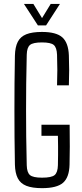

<svg xmlns="http://www.w3.org/2000/svg" viewBox="-20 -972 428 998"><path d="M198.5 6Q147.5 6 116.8 -6.2Q86 -18.5 72.2 -45.8Q58.5 -73 57.5 -116.5Q56 -190 55.5 -260Q55 -330 55 -399.5Q55 -469 55.5 -539Q56 -609 57.5 -682.5Q58.5 -727 72.2 -754.2Q86 -781.5 116.5 -793.8Q147 -806 198 -806Q272.5 -806 304 -777.8Q335.5 -749.5 338 -684Q339.5 -641.5 339.5 -606.2Q339.5 -571 338 -528.5H276.5Q278 -572.5 278 -607.8Q278 -643 276.5 -687.5Q275 -725 259.5 -738.2Q244 -751.5 198 -751.5Q151.5 -751.5 135.8 -738.2Q120 -725 119 -687.5Q117 -606 116.2 -536.2Q115.5 -466.5 115.5 -400.2Q115.5 -334 116.2 -264.2Q117 -194.5 119 -113Q120 -75.5 135.8 -62Q151.5 -48.5 198.5 -48.5Q248 -48.5 264 -62Q280 -75.5 281 -113Q281.5 -141 281.8 -165.2Q282 -189.5 281.8 -213.8Q281.5 -238 281 -266H195.5V-323.5H342Q343 -257 342.8 -209.8Q342.5 -162.5 341.5 -116.5Q340 -50.5 308 -22.2Q276 6 198.5 6ZM177 -840 104.5 -951.5H153.5L198.5 -878L243.5 -951.5H291.5L219.5 -840Z"/></svg>

Font: Big Shoulders Text Thin Light
Style: Regular
Weight: 300
Version: Version 2.002